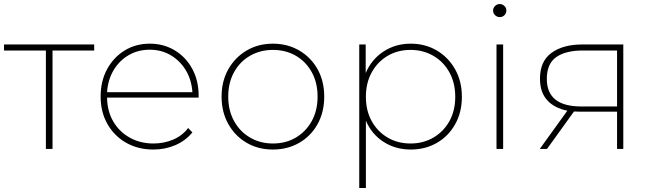

<svg xmlns="http://www.w3.org/2000/svg" viewBox="-23 -740 3230 954"><path d="M205 0V-489H-3V-519H445V-489H238V0Z M740 3Q663 3 604 -30.5Q545 -64 511 -123.5Q477 -183 477 -260Q477 -337 509 -396Q541 -455 596 -489Q651 -523 721 -523Q790 -523 845 -490Q900 -457 932 -398.5Q964 -340 964 -264Q964 -261 964 -255H509Q510 -187 540 -136Q570 -85 622 -56Q674 -27 740 -27Q791 -27 836.5 -46Q882 -65 912 -104L933 -82Q898 -40 847.5 -18.5Q797 3 740 3ZM509 -282H933Q929 -343 900.5 -390.5Q872 -438 825.5 -465.5Q779 -493 721 -493Q662 -493 615.5 -465.5Q569 -438 541 -390.5Q513 -343 509 -282Z M1333 3Q1260 3 1202.5 -30.5Q1145 -64 1111.5 -123.5Q1078 -183 1078 -260Q1078 -337 1111.5 -396Q1145 -455 1202.5 -489Q1260 -523 1333 -523Q1406 -523 1464 -489Q1522 -455 1555 -396Q1588 -337 1588 -260Q1588 -183 1555 -123.5Q1522 -64 1464 -30.5Q1406 3 1333 3ZM1333 -27Q1397 -27 1447 -56.5Q1497 -86 1526 -138.5Q1555 -191 1555 -260Q1555 -329 1526 -381.5Q1497 -434 1447 -463Q1397 -492 1333 -492Q1270 -492 1219.5 -463Q1169 -434 1140 -381.5Q1111 -329 1111 -260Q1111 -191 1140 -138.5Q1169 -86 1219.5 -56.5Q1270 -27 1333 -27Z M2018 3Q1942 3 1883 -35Q1824 -73 1795 -140V194H1762V-519H1794V-377Q1823 -445 1882.5 -484Q1942 -523 2018 -523Q2090 -523 2147.5 -489Q2205 -455 2238.5 -395.5Q2272 -336 2272 -259Q2272 -182 2238.5 -122.5Q2205 -63 2147.5 -30Q2090 3 2018 3ZM2017 -27Q2080 -27 2130.5 -56.5Q2181 -86 2210 -138Q2239 -190 2239 -259Q2239 -328 2210 -380.5Q2181 -433 2130.5 -462.5Q2080 -492 2017 -492Q1953 -492 1903 -462.5Q1853 -433 1824 -380.5Q1795 -328 1795 -259Q1795 -190 1824 -138Q1853 -86 1903 -56.5Q1953 -27 2017 -27Z M2444 0V-519H2477V0ZM2460 -655Q2447 -655 2437 -664.5Q2427 -674 2427 -687Q2427 -701 2437 -710.5Q2447 -720 2460 -720Q2473 -720 2483 -710.5Q2493 -701 2493 -688Q2493 -674 2483.5 -664.5Q2474 -655 2460 -655Z M3043 0V-185H2861Q2845 -185 2829 -186L2695 0H2659L2796 -190Q2731 -203 2695.5 -242.5Q2660 -282 2660 -349Q2660 -436 2717.5 -477.5Q2775 -519 2869 -519H3074V0ZM3043 -211V-489H2872Q2787 -489 2740.5 -456Q2694 -423 2694 -348Q2694 -211 2865 -211Z"/></svg>

Font: Montserrat ExtraLight
Style: Regular
Weight: 200
Designer: Julieta Ulanovsky
Foundry: Julieta Ulanovsky
Version: Version 9.000; ttfautohint (v1.8.4.7-5d5b)